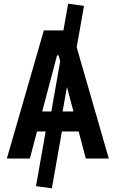

<svg xmlns="http://www.w3.org/2000/svg" viewBox="-20 -858 626 1039"><path d="M260.7 161.1 174.8 149.4 227.1 -146.5H180.2L141.6 0H17.1L217.3 -693.4H323.2L348.6 -837.9L434.6 -826.2L395 -602.1L568.8 0H444.3L405.8 -146.5H314.9ZM257.8 -254.9 305.7 -526.4 297.4 -558.1H288.6L208.5 -254.9ZM342.3 -387.2 318.8 -254.9H377.4Z"/></svg>

Font: Cascadia Mono PL SemiBold
Style: Regular
Weight: 600
Monospace: yes
Designer: Aaron Bell
Foundry: Saja Typeworks
Version: Version 2404.023; ttfautohint (v1.8.4)